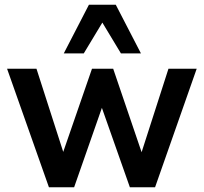

<svg xmlns="http://www.w3.org/2000/svg" viewBox="-20 -796 866 816"><path d="M188 0 10 -504H135L255 -131H242L371 -504H461L588 -131H576L696 -504H816L639 0H532L396 -386H430L295 0ZM251 -569 358 -776H472L579 -569H494L415 -700L336 -569Z"/></svg>

Font: Nunitoga
Style: Bold
Weight: 700
Designer: Vernon Adams
Foundry: Vernon Adams
Version: Version 1.0